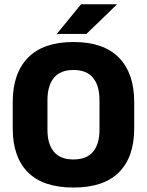

<svg xmlns="http://www.w3.org/2000/svg" viewBox="-20 -846 675 882"><path d="M317.5 15.5Q178 15.5 108.2 -54.5Q38.5 -124.5 38.5 -256V-377.5Q38.5 -509.5 108.8 -581.2Q179 -653 317.5 -653Q456 -653 526.2 -581.2Q596.5 -509.5 596.5 -377.5V-256Q596.5 -124.5 526.5 -54.5Q456.5 15.5 317.5 15.5ZM317.5 -113.5Q378 -113.5 407.5 -149Q437 -184.5 437 -248.5V-385.5Q437 -452.5 407.5 -488.5Q378 -524.5 317.5 -524.5Q257 -524.5 227.5 -488.5Q198 -452.5 198 -385.5V-248.5Q198 -184.5 227.5 -149Q257 -113.5 317.5 -113.5ZM352.5 -826.5H516.5V-825L377 -690H242V-691.5Z"/></svg>

Font: Anek Odia
Style: Bold
Weight: 700
Designer: Yesha Goshar & Mahesh Sahu (Odia), Yesha Goshar (Latin)
Foundry: Ek Type
Version: Version 1.003